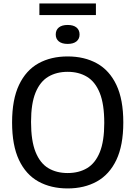

<svg xmlns="http://www.w3.org/2000/svg" viewBox="-20 -1074 778 1104"><path d="M369 9.5Q273 9.5 201 -30.2Q129 -70 89.2 -154Q49.5 -238 49.5 -370Q49.5 -502 89.5 -586Q129.5 -670 201.2 -709.8Q273 -749.5 369 -749.5Q465.5 -749.5 537.5 -709.5Q609.5 -669.5 649.2 -585.8Q689 -502 689 -370Q689 -238 649 -154.2Q609 -70.5 537 -30.5Q465 9.5 369 9.5ZM369 -79Q433.5 -79 480.8 -107.2Q528 -135.5 553.8 -198.8Q579.5 -262 579.5 -367Q579.5 -475.5 553.5 -539.8Q527.5 -604 480.2 -632.5Q433 -661 369 -661Q305 -661 257.8 -633Q210.5 -605 184.5 -541.8Q158.5 -478.5 158.5 -373Q158.5 -264.5 184.5 -200Q210.5 -135.5 257.8 -107.2Q305 -79 369 -79ZM369 -821.5Q336 -821.5 318.2 -836Q300.5 -850.5 300.5 -875.5Q300.5 -901.5 318.2 -916Q336 -930.5 369 -930.5Q402 -930.5 419.8 -916Q437.5 -901.5 437.5 -875.5Q437.5 -850.5 419.8 -836Q402 -821.5 369 -821.5ZM206.5 -987.5V-1054H531.5V-987.5Z"/></svg>

Font: Encode Sans SC Condensed Thin Medium
Style: Regular
Weight: 500
Version: Version 3.002